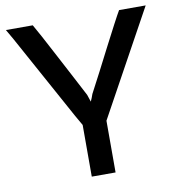

<svg xmlns="http://www.w3.org/2000/svg" viewBox="-81 -800 818 874"><g transform="rotate(-10 328.0 -362.5)"><path d="M383 -239V0H273V-239Q266 -250 245.5 -287Q225 -324 197.5 -374.5Q170 -425 138.5 -482Q107 -539 79.5 -589.5Q52 -640 31.5 -677Q11 -714 4 -725H128Q137 -710 160 -667.5Q183 -625 211 -571.5Q239 -518 268 -463.5Q297 -409 317 -370L328 -337Q332 -345 335 -353.5Q338 -362 341 -370Q362 -409 390 -463.5Q418 -518 445.5 -571.5Q473 -625 495.5 -667.5Q518 -710 527 -725H650Z"/></g></svg>

Font: JosefinSans
Style: SemiBold
Weight: 600
Designer: Santiago Orozco
Foundry: Typemade
Version: Version 1.0 ; ttfautohint (v1.3)